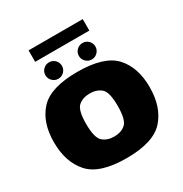

<svg xmlns="http://www.w3.org/2000/svg" viewBox="-195 -1013 1116 1168"><g transform="rotate(-30 363.0 -429.0)"><path d="M359.5 5Q548 5 621.8 -77.5Q695.5 -160 695.5 -300Q695.5 -439 621.8 -519.5Q548 -600 359.5 -600Q171 -600 97 -519.5Q23 -439 23 -300Q23 -160 97 -77.5Q171 5 359.5 5ZM359.5 -146.5Q311 -146.5 279.8 -173.5Q248.5 -200.5 248.5 -299Q248.5 -396 279.8 -422.2Q311 -448.5 359.5 -448.5Q408 -448.5 439 -422.2Q470 -396 470 -299Q470 -200.5 439 -173.5Q408 -146.5 359.5 -146.5ZM240 -621Q264 -621 281 -638Q298 -655 298 -679Q298 -703 281 -719.8Q264 -736.5 240 -736.5Q216.5 -736.5 199.2 -719.8Q182 -703 182 -679Q182 -655 199.2 -638Q216.5 -621 240 -621ZM475 -621Q499 -621 516 -638Q533 -655 533 -679Q533 -703 516 -719.8Q499 -736.5 475 -736.5Q451.5 -736.5 434.2 -719.8Q417 -703 417 -679Q417 -655 434.2 -638Q451.5 -621 475 -621ZM169 -781H549.5V-861.5H169Z"/></g></svg>

Font: Anybody UltraCondensed Thin Black
Style: Regular
Weight: 900
Version: Version 1.111